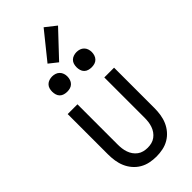

<svg xmlns="http://www.w3.org/2000/svg" viewBox="-306 -1044 1112 1112"><g transform="rotate(-45 250.0 -488.0)"><path d="M250 8Q277 8 303.5 2.5Q330 -3 353 -16.5Q376 -30 393.5 -50.5Q411 -71 421.5 -95.5Q432 -120 436 -146.5Q440 -173 440 -200V-530H360V-200Q360 -184 358 -167.5Q356 -151 350.5 -135Q345 -119 335.5 -105.5Q326 -92 312.5 -82Q299 -72 283 -68Q267 -64 250 -64Q234 -64 217.5 -68Q201 -72 187.5 -82Q174 -92 164.5 -105.5Q155 -119 149.5 -135Q144 -151 142 -167.5Q140 -184 140 -200V-530H60V-200Q60 -173 64 -146.5Q68 -120 78.5 -95.5Q89 -71 106.5 -50.5Q124 -30 147 -16.5Q170 -3 196.5 2.5Q223 8 250 8ZM350 -623Q363 -623 375 -626.5Q387 -630 396 -639Q405 -648 409 -660.5Q413 -673 413 -685Q413 -698 409 -710Q405 -722 396 -731Q387 -740 375 -744Q363 -748 350 -748Q338 -748 325.5 -744Q313 -740 304 -731Q295 -722 291.5 -710Q288 -698 288 -685Q288 -673 291.5 -660.5Q295 -648 304 -639Q313 -630 325.5 -626.5Q338 -623 350 -623ZM150 -623Q163 -623 175 -626.5Q187 -630 196 -639Q205 -648 209 -660.5Q213 -673 213 -685Q213 -698 209 -710Q205 -722 196 -731Q187 -740 175 -744Q163 -748 150 -748Q138 -748 125.5 -744Q113 -740 104 -731Q95 -722 91.5 -710Q88 -698 88 -685Q88 -673 91.5 -660.5Q95 -648 104 -639Q113 -630 125.5 -626.5Q138 -623 150 -623ZM237 -777 383 -932 317 -984 184 -819Z"/></g></svg>

Font: Iosevka SS09
Style: Regular
Weight: 400
Monospace: yes
Designer: Belleve Invis
Foundry: Belleve Invis
Version: Version 5.2.1; ttfautohint (v1.8.3)